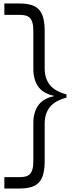

<svg xmlns="http://www.w3.org/2000/svg" viewBox="-20 -840 431 1100"><path d="M5 240V175H92Q112 175 127 171Q142 167 151.5 157Q161 147 166 129Q171 111 171 82V-134Q171 -169 179.5 -196Q188 -223 203.5 -242Q219 -261 241.5 -272.5Q264 -284 291 -290Q264 -296 241.5 -307.5Q219 -319 203.5 -338Q188 -357 179.5 -384Q171 -411 171 -446V-662Q171 -691 166 -709Q161 -727 151.5 -737Q142 -747 127 -751Q112 -755 92 -755H5V-820H91Q133 -820 161 -811Q189 -802 205.5 -782.5Q222 -763 229 -732.5Q236 -702 236 -660V-447Q236 -393 264 -355.5Q292 -318 361 -299V-281Q292 -262 264 -224.5Q236 -187 236 -133V80Q236 122 229 152.5Q222 183 205.5 202.5Q189 222 161 231Q133 240 91 240Z"/></svg>

Font: Tilda Sans VF
Style: Regular
Weight: 400
Designer: ParaType Ltd
Foundry: ParaType Ltd
Version: Version 1.010